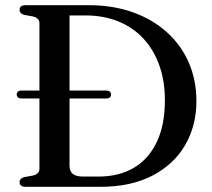

<svg xmlns="http://www.w3.org/2000/svg" viewBox="-20 -720 819 740"><path d="M44.5 -356Q44.5 -363 49.2 -367Q54 -371 62 -371H390Q398.5 -371 403.2 -367Q408 -363 408 -356Q408 -348.5 403.2 -344.5Q398.5 -340.5 390 -340.5H61.5Q54 -340.5 49.2 -344.5Q44.5 -348.5 44.5 -356ZM55.5 -17.5Q55.5 -32.5 74 -37.5L107.5 -43.5Q119.5 -46.5 125.8 -53Q132 -59.5 132 -70V-630Q132 -640.5 125.8 -647Q119.5 -653.5 107.5 -656.5L74 -662.5Q55.5 -667.5 55.5 -682.5Q55.5 -691 61.2 -695.5Q67 -700 79 -700H322Q415.5 -700 491.8 -672.8Q568 -645.5 623 -596Q678 -546.5 707.5 -479Q737 -411.5 737 -330.5Q737 -235 693.2 -160.2Q649.5 -85.5 566.8 -42.8Q484 0 367 0H79Q67 0 61.2 -4.8Q55.5 -9.5 55.5 -17.5ZM359.5 -39.5Q438.5 -39.5 495.8 -73.2Q553 -107 584.2 -172.5Q615.5 -238 615.5 -333.5Q615.5 -408 594 -468.2Q572.5 -528.5 532.5 -571.5Q492.5 -614.5 436 -637.5Q379.5 -660.5 309 -660.5H248V-81Q248 -59.5 261 -49.5Q274 -39.5 301 -39.5Z"/></svg>

Font: Fraunces 17pt
Style: Regular
Weight: 400
Version: Version 1.000;[b76b70a41]